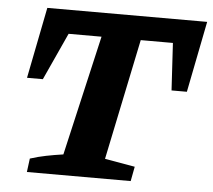

<svg xmlns="http://www.w3.org/2000/svg" viewBox="-49 -708 843 761"><g transform="rotate(5 372.5 -327.5)"><path d="M745 -655 689 -372H628L617 -560H489L389 -79L509 -58L498 0H85L92 -54Q123 -64 155.5 -70.5Q188 -77 223 -82L333 -560H202L116 -372H53L109 -655Z"/></g></svg>

Font: Piazzolla
Style: Bold Italic
Weight: 700
Italic angle: -11.3°
Designer: Juan Pablo del Peral
Foundry: Huerta Tipografica
Version: Version 1.330